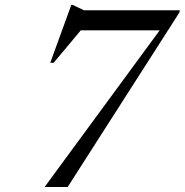

<svg xmlns="http://www.w3.org/2000/svg" viewBox="-20 -746 738 766"><path d="M273.5 -625 317 -642.5 194 -495.5H180.5L264.5 -726.5H270L315 -705H698L695 -695L250 0H158L629.5 -642L624.5 -625Z"/></svg>

Font: Newsreader 60pt
Style: Italic
Weight: 400
Italic angle: -17°
Designer: Hugues Gentile
Foundry: Production Type
Version: Version 1.003